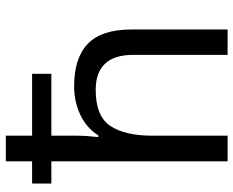

<svg xmlns="http://www.w3.org/2000/svg" viewBox="-91 -709 800 658"><g transform="rotate(-90 309.0 -380.0)"><path d="M173 -760V-670H385V-604H173V-517Q173 -498 171.5 -478.5Q170 -459 168 -443H174Q200 -484 245 -505Q290 -526 342 -526Q439 -526 488 -479Q537 -432 537 -329V0H450V-323Q450 -452 330 -452Q240 -452 206.5 -402Q173 -352 173 -258V0H85V-604H9V-670H85V-760Z"/></g></svg>

Font: Noto Sans Limbu
Style: Regular
Weight: 400
Designer: Monotype Design Team
Foundry: Monotype Imaging Inc.
Version: Version 2.004; ttfautohint (v1.8.4.7-5d5b)